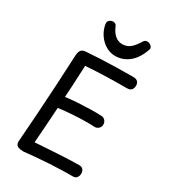

<svg xmlns="http://www.w3.org/2000/svg" viewBox="-246 -1142 1120 1272"><g transform="rotate(30 314.0 -506.5)"><path d="M147 15Q136 15 121.5 13Q107 11 96.5 2Q86 -7 86 -27Q95 -139 102.5 -254.5Q110 -370 116.5 -485.5Q123 -601 128 -713Q130 -737 140.5 -750.5Q151 -764 177 -765Q229 -769 284 -771.5Q339 -774 400 -775.5Q461 -777 530 -777Q555 -777 565.5 -765.5Q576 -754 576 -736Q576 -716 565.5 -703.5Q555 -691 530 -691Q482 -691 440.5 -690.5Q399 -690 361.5 -688.5Q324 -687 289 -685.5Q254 -684 218 -681Q216 -642 214 -600Q212 -558 210 -516.5Q208 -475 205 -436Q249 -442 299.5 -445Q350 -448 397 -449Q444 -450 475 -448Q492 -448 504 -436.5Q516 -425 517 -406Q518 -386 504.5 -374Q491 -362 475 -362Q450 -364 404.5 -363.5Q359 -363 305.5 -359.5Q252 -356 200 -349Q196 -281 191 -211.5Q186 -142 181 -75Q216 -77 258.5 -80Q301 -83 347 -85.5Q393 -88 436 -90Q479 -92 513 -92Q533 -92 543 -80Q553 -68 553 -51Q553 -32 543 -19Q533 -6 513 -6Q493 -6 472.5 -6Q452 -6 432 -5Q385 -4 337 -1Q289 2 241.5 6Q194 10 147 15ZM356 -837Q318 -837 284 -857Q250 -877 226.5 -911.5Q203 -946 196 -988Q193 -1007 205.5 -1017.5Q218 -1028 232 -1028Q254 -1028 261 -1010Q274 -979 290 -961Q306 -943 323 -935.5Q340 -928 356 -928Q392 -928 417 -948Q442 -968 467 -1010Q473 -1020 480 -1023.5Q487 -1027 495 -1027Q512 -1027 525 -1014.5Q538 -1002 533 -988Q508 -913 461.5 -875Q415 -837 356 -837Z"/></g></svg>

Font: Playpen Sans
Style: Regular
Weight: 400
Designer: Laura Meseguer, Veronika Burian, José Scaglione, Kostas Bartsokas, Vera Evstafieva, Tom Grace, Yorlmar Campos
Foundry: TypeTogether
Version: Version 2.000